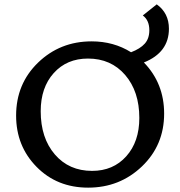

<svg xmlns="http://www.w3.org/2000/svg" viewBox="-20 -855 827 882"><path d="M756 -723Q756 -614 641 -568Q734 -472 734 -333Q734 -188 632 -90.5Q530 7 385 7Q242 7 148 -88.5Q54 -184 54 -324Q54 -470 155 -567.5Q256 -665 401 -665Q502 -665 582 -615Q624 -631 645 -654.5Q666 -678 666 -716Q666 -762 636 -784L700 -835Q756 -795 756 -723ZM403 -70Q500 -70 560 -137Q620 -204 620 -313Q620 -435 555 -510.5Q490 -586 384 -586Q287 -586 227 -519.5Q167 -453 167 -344Q167 -221 232 -145.5Q297 -70 403 -70Z"/></svg>

Font: EauTest Semibold
Style: Regular
Weight: 600
Designer: Christian Thalmann (Catharsis Fonts)
Version: Version 0.001;PS 000.001;hotconv 1.0.88;makeotf.lib2.5.64775